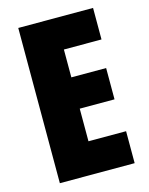

<svg xmlns="http://www.w3.org/2000/svg" viewBox="-109 -784 662 853"><g transform="rotate(-15 221.5 -357.0)"><path d="M59 0V-714H403V-569H230V-441H390V-297H230V-147H403V0Z"/></g></svg>

Font: Noto Sans UI CondBlack
Style: Regular
Weight: 900
Width: 3
Designer: Monotype Design Team
Foundry: Monotype Imaging Inc.
Version: Version 1.001